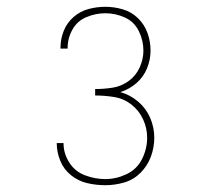

<svg xmlns="http://www.w3.org/2000/svg" viewBox="-20 -838 616 565"><path d="M290 -293Q318 -293 345.5 -301Q373 -309 393.5 -329.5Q414 -350 424 -377Q434 -404 434 -433Q434 -463 422 -491Q410 -519 386.5 -539Q363 -559 334 -567Q360 -575 381 -593Q402 -611 412.5 -636.5Q423 -662 423 -689Q423 -716 414 -741Q405 -766 386 -784.5Q367 -803 341.5 -810.5Q316 -818 290 -818Q265 -818 240.5 -811.5Q216 -805 196.5 -788Q177 -771 167.5 -747Q158 -723 158 -698V-695H179V-697Q179 -726 193.5 -751.5Q208 -777 235 -788Q262 -799 290 -799Q320 -799 347.5 -786.5Q375 -774 388.5 -746.5Q402 -719 402 -689Q402 -664 391 -639.5Q380 -615 358.5 -599.5Q337 -584 311.5 -580Q286 -576 260 -576V-557Q288 -557 316 -552.5Q344 -548 366.5 -530.5Q389 -513 401 -487Q413 -461 413 -433Q413 -400 398 -370Q383 -340 352.5 -325.5Q322 -311 290 -311Q260 -311 230.5 -322Q201 -333 184 -359.5Q167 -386 167 -416V-417H147V-416Q147 -390 157.5 -364.5Q168 -339 189.5 -322Q211 -305 237 -299Q263 -293 290 -293Z"/></svg>

Font: Iosevka Sparkle Thin
Style: Regular
Weight: 100
Designer: Belleve Invis
Foundry: Belleve Invis
Version: Version 4.5.0; ttfautohint (v1.8.3)